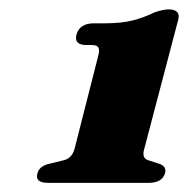

<svg xmlns="http://www.w3.org/2000/svg" viewBox="-20 -740 411 420"><path d="M169 -641.5Q141 -641.5 147.5 -665Q154.5 -689 185.5 -689H208Q246 -689 271 -695.5Q296 -702 318 -713Q337.5 -719.5 348.5 -719.5Q376.5 -719.5 369.5 -695.5L295.5 -414Q289.5 -394.5 304 -389.5L326 -382.5Q345.5 -377 341 -361Q334.5 -340 305.5 -340H85.5Q55.5 -340 62 -361Q66.5 -378 91 -382.5L119.5 -389.5Q137 -393.5 143 -414L194.5 -616.5Q198.5 -631 195.2 -636.2Q192 -641.5 181 -641.5Z"/></svg>

Font: Fraunces 9pt S000 Black
Style: Italic
Weight: 900
Italic angle: -16°
Version: Version 1.000; ttfautohint (v1.8.3)